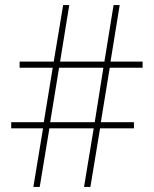

<svg xmlns="http://www.w3.org/2000/svg" viewBox="-20 -734 605 754"><path d="M411 -468H540V-492H414L450 -714H426L390 -492H216L252 -714H228L191 -492H57V-468H187L152 -254H24V-230H149L111 0H136L174 -230H348L310 0H335L373 -230H506V-254H376ZM177 -254 212 -468H386L352 -254Z"/></svg>

Font: Noto Sans Lao SemiCondensed Thin
Style: Regular
Weight: 100
Width: 4
Designer: Monotype Design Team
Foundry: Monotype Imaging Inc.
Version: Version 2.003